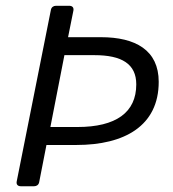

<svg xmlns="http://www.w3.org/2000/svg" viewBox="-20 -648 603 668"><path d="M157.2 -614.3 38.1 -16.6C36.1 -5.9 42 0 52.7 0H98.6C107.4 0 114.3 -4.9 116.2 -13.7L141.6 -143.6H246.1C413.1 -143.6 532.2 -210 532.2 -363.3C532.2 -473.6 451.2 -518.6 331.1 -518.6H216.8L235.4 -611.3C237.3 -622.1 231.4 -627.9 220.7 -627.9H174.8C166 -627.9 159.2 -623 157.2 -614.3ZM249 -206.1H155.3L204.1 -456.1H308.6C403.3 -456.1 454.1 -425.8 454.1 -354.5C454.1 -256.8 383.8 -206.1 249 -206.1Z"/></svg>

Font: Ed Sans Neue
Style: Italic
Weight: 400
Italic angle: -11°
Designer: Stephen Hutchings
Version: Version 1.004;PS 001.004;hotconv 1.0.88;makeotf.lib2.5.64775